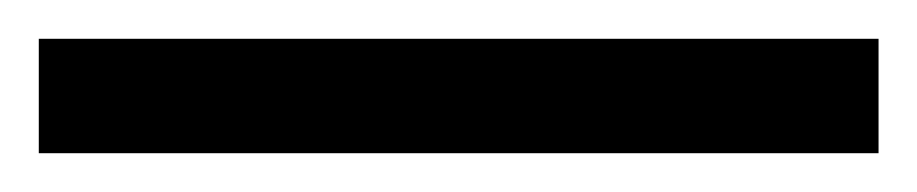

<svg xmlns="http://www.w3.org/2000/svg" viewBox="-25 63 473 99"><path d="M-5 142V83H428V142Z"/></svg>

Font: Noto Serif Myanmar SemiCondensed
Style: Regular
Weight: 400
Width: 4
Designer: Ben Mitchell and the Monotype Design Team
Foundry: Monotype Imaging Inc.
Version: Version 2.106; ttfautohint (v1.8.4.7-5d5b)